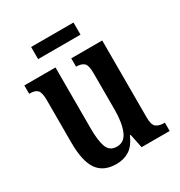

<svg xmlns="http://www.w3.org/2000/svg" viewBox="-164 -794 862 918"><g transform="rotate(-30 267.0 -334.5)"><path d="M215 10Q144 10 111 -37Q78 -84 78 -187V-421Q78 -464 65 -477Q52 -490 23 -490H20V-536H192V-200Q192 -130 205.5 -95.5Q219 -61 258 -61Q300 -61 318 -105Q336 -149 336 -220V-421Q336 -467 321 -478.5Q306 -490 282 -490H279V-536H450V-112Q450 -68 466.5 -57Q483 -46 507 -46H513V0H358L342 -77H338Q317 -29 286.5 -9.5Q256 10 215 10ZM140 -612V-679H374V-612Z"/></g></svg>

Font: Noto Serif ExtraCondensed SemiBold
Style: Regular
Weight: 600
Width: 2
Designer: Monotype Design Team
Foundry: Monotype Imaging Inc.
Version: Version 2.015; ttfautohint (v1.8.4.7-5d5b)